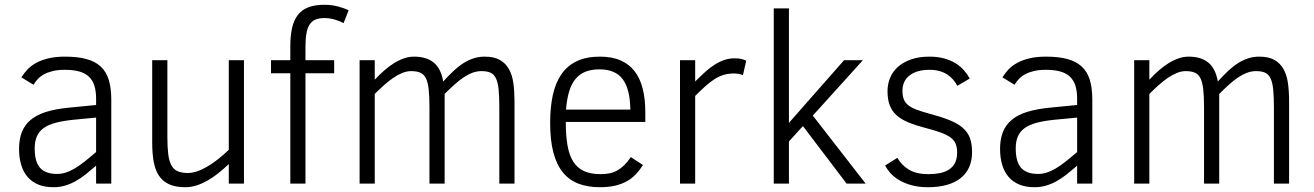

<svg xmlns="http://www.w3.org/2000/svg" viewBox="-20 -762 5456 797"><path d="M378.9 0V-74.2Q356.9 -55.2 336.4 -38.8Q315.9 -22.5 294.7 -10.5Q273.4 1.5 250.7 8.3Q228 15.1 202.1 15.1Q166 15.1 139.2 4.2Q112.3 -6.8 94.5 -27.6Q76.7 -48.3 67.9 -77.9Q59.1 -107.4 59.1 -144Q59.1 -184.1 70.8 -213.9Q82.5 -243.7 107.4 -264.4Q132.3 -285.2 171.1 -297.4Q210 -309.6 264.2 -314.9L378.9 -326.2V-352.1Q378.9 -384.3 371.6 -407Q364.3 -429.7 348.4 -444.3Q332.5 -459 307.9 -465.6Q283.2 -472.2 249 -472.2Q220.2 -472.2 199 -467Q177.7 -461.9 162.4 -453.4Q147 -444.8 136.7 -433.6Q126.5 -422.4 119.1 -410.2L68.8 -440.9Q79.6 -458.5 94.5 -474.1Q109.4 -489.7 131.1 -501.5Q152.8 -513.2 181.9 -520Q210.9 -526.9 250 -526.9Q301.8 -526.9 338.1 -517.1Q374.5 -507.3 397.7 -486.1Q420.9 -464.8 431.4 -430.9Q441.9 -397 441.9 -348.1V0ZM378.9 -273.9 287.1 -265.1Q243.2 -260.7 212.2 -252.7Q181.2 -244.6 161.6 -230.7Q142.1 -216.8 133.1 -196Q124 -175.3 124 -146Q124 -90.3 146.5 -65.2Q168.9 -40 216.8 -40Q234.9 -40 252.2 -45.4Q269.5 -50.8 288.6 -61.8Q307.6 -72.8 329.6 -90.1Q351.6 -107.4 378.9 -130.9Z M929.7 0V-81.1Q908.2 -60.5 886 -42.7Q863.8 -24.9 841.1 -12.2Q818.4 0.5 795.7 7.8Q772.9 15.1 750 15.1Q708.5 15.1 681.9 2.9Q655.3 -9.3 639.6 -33Q624 -56.6 617.9 -91.1Q611.8 -125.5 611.8 -169.9V-512.2H674.8V-192.9Q674.8 -149.9 678.5 -121.3Q682.1 -92.8 691.7 -75.4Q701.2 -58.1 717.8 -51Q734.4 -43.9 759.8 -43.9Q794.4 -43.9 838.4 -69.3Q882.3 -94.7 929.7 -140.1V-512.2H992.7V0Z M1406.2 -666Q1399.4 -669.9 1389.9 -673.8Q1380.4 -677.7 1369.9 -680.7Q1359.4 -683.6 1348.4 -685.3Q1337.4 -687 1327.1 -687Q1304.7 -687 1289.6 -680.7Q1274.4 -674.3 1265.1 -660.2Q1255.9 -646 1252 -623Q1248 -600.1 1248 -566.9V-512.2H1367.2V-458H1248V0H1185.1V-458H1105V-512.2H1185.1V-568.8Q1185.1 -613.3 1192.4 -646Q1199.7 -678.7 1216.6 -700.2Q1233.4 -721.7 1260.5 -731.9Q1287.6 -742.2 1327.1 -742.2Q1356.4 -742.2 1383.1 -735.1Q1409.7 -728 1427.2 -719.2Z M2052.7 0V-314.9Q2052.7 -360.8 2049.8 -390.4Q2046.9 -419.9 2038.6 -437Q2030.3 -454.1 2015.9 -460.4Q2001.5 -466.8 1979 -466.8Q1959.5 -466.8 1941.2 -460Q1922.9 -453.1 1904.3 -440.7Q1885.7 -428.2 1866.5 -410.9Q1847.2 -393.6 1825.7 -372.1V0H1762.7V-317.9Q1762.7 -363.3 1759.3 -392.3Q1755.9 -421.4 1747.6 -437.7Q1739.3 -454.1 1724.4 -460.4Q1709.5 -466.8 1687 -466.8Q1668.5 -466.8 1649.4 -459Q1630.4 -451.2 1611.3 -438Q1592.3 -424.8 1573.2 -407.7Q1554.2 -390.6 1535.6 -372.1V0H1472.7V-512.2H1535.6V-431.2Q1554.7 -451.7 1574.7 -469.2Q1594.7 -486.8 1615 -499.5Q1635.3 -512.2 1656.2 -519.5Q1677.2 -526.9 1698.7 -526.9Q1750.5 -526.9 1780.5 -502.2Q1810.5 -477.5 1819.8 -423.8Q1841.3 -447.3 1861.3 -466.3Q1881.3 -485.4 1902.1 -498.8Q1922.9 -512.2 1944.8 -519.5Q1966.8 -526.9 1991.7 -526.9Q2030.8 -526.9 2054.9 -513.2Q2079.1 -499.5 2092.8 -474.9Q2106.4 -450.2 2111.1 -416.3Q2115.7 -382.3 2115.7 -341.8V0Z M2328.6 -255.9Q2328.6 -199.7 2335.7 -158.7Q2342.8 -117.7 2359.6 -91.1Q2376.5 -64.5 2404.3 -51.8Q2432.1 -39.1 2473.6 -39.1Q2494.1 -39.1 2511.2 -42.7Q2528.3 -46.4 2543.2 -54.9Q2558.1 -63.5 2571.8 -76.9Q2585.4 -90.3 2598.6 -109.9L2648.9 -77.1Q2635.3 -55.2 2618.9 -38.1Q2602.5 -21 2581.3 -9.3Q2560.1 2.4 2533 8.8Q2505.9 15.1 2470.7 15.1Q2419.9 15.1 2381.3 0.5Q2342.8 -14.2 2316.7 -46.1Q2290.5 -78.1 2277.1 -128.9Q2263.7 -179.7 2263.7 -252Q2263.7 -316.9 2274.9 -367.9Q2286.1 -418.9 2310.8 -454.3Q2335.4 -489.7 2374.8 -508.3Q2414.1 -526.9 2470.7 -526.9Q2520.5 -526.9 2556.2 -511.2Q2591.8 -495.6 2614.5 -466.1Q2637.2 -436.5 2647.9 -393.8Q2658.7 -351.1 2658.7 -296.9V-255.9ZM2596.7 -307.1Q2595.2 -393.6 2564.5 -433.8Q2533.7 -474.1 2468.8 -474.1Q2435.1 -474.1 2410.4 -464.4Q2385.7 -454.6 2368.9 -434.1Q2352.1 -413.6 2342.5 -382.1Q2333 -350.6 2329.6 -307.1Z M3064 -450.2Q3046.9 -457 3026.9 -457Q3003.4 -457 2984.1 -451.2Q2964.8 -445.3 2946.3 -433.6Q2927.7 -421.9 2908.4 -404.5Q2889.2 -387.2 2865.7 -363.8V0H2802.7V-512.2H2865.7V-423.8Q2887.7 -445.8 2907.5 -463.6Q2927.2 -481.4 2947 -493.9Q2966.8 -506.3 2987.1 -513.2Q3007.3 -520 3029.8 -520Q3043.9 -520 3055.7 -517.6Q3067.4 -515.1 3077.6 -509.8Z M3494.1 0 3313 -238.8 3254.9 -174.8V0H3191.9V-727.1H3254.9V-252L3483.9 -512.2H3562L3354 -282.2L3573.2 0Z M4015.1 -130.9Q4015.1 -94.7 4002.7 -67.4Q3990.2 -40 3966.6 -21.7Q3942.9 -3.4 3908.9 5.9Q3875 15.1 3832 15.1Q3792.5 15.1 3762.7 6.6Q3732.9 -2 3711.2 -15.1Q3689.5 -28.3 3675.5 -44.2Q3661.6 -60.1 3654.3 -75.2L3705.1 -106.9Q3722.2 -76.2 3753.2 -57.6Q3784.2 -39.1 3833 -39.1Q3858.4 -39.1 3880.4 -43.2Q3902.3 -47.4 3918.5 -57.6Q3934.6 -67.9 3943.8 -85.2Q3953.1 -102.5 3953.1 -128.9Q3953.1 -149.4 3947.3 -164.3Q3941.4 -179.2 3926.5 -190.7Q3911.6 -202.1 3886.2 -211.4Q3860.8 -220.7 3821.3 -231Q3780.3 -241.7 3750.7 -253.9Q3721.2 -266.1 3701.9 -283.4Q3682.6 -300.8 3673.3 -325Q3664.1 -349.1 3664.1 -383.8Q3664.1 -412.1 3674.6 -438.2Q3685.1 -464.4 3706.8 -483.9Q3728.5 -503.4 3761.2 -515.1Q3793.9 -526.9 3838.4 -526.9Q3872.1 -526.9 3898.7 -519.5Q3925.3 -512.2 3945.8 -499.8Q3966.3 -487.3 3981 -470.7Q3995.6 -454.1 4005.4 -436L3954.1 -405.8Q3946.8 -419.4 3936.3 -431.6Q3925.8 -443.8 3911.9 -452.9Q3897.9 -461.9 3879.9 -467Q3861.8 -472.2 3838.4 -472.2Q3786.1 -472.2 3756.1 -449.2Q3726.1 -426.3 3726.1 -384.8Q3726.1 -364.7 3731.4 -350.6Q3736.8 -336.4 3749.5 -325.9Q3762.2 -315.4 3783.9 -307.1Q3805.7 -298.8 3838.4 -290Q3887.7 -276.9 3921.6 -263.2Q3955.6 -249.5 3976.3 -231.4Q3997.1 -213.4 4006.1 -189.2Q4015.1 -165 4015.1 -130.9Z M4451.2 0V-74.2Q4429.2 -55.2 4408.7 -38.8Q4388.2 -22.5 4366.9 -10.5Q4345.7 1.5 4323 8.3Q4300.3 15.1 4274.4 15.1Q4238.3 15.1 4211.4 4.2Q4184.6 -6.8 4166.7 -27.6Q4148.9 -48.3 4140.1 -77.9Q4131.3 -107.4 4131.3 -144Q4131.3 -184.1 4143.1 -213.9Q4154.8 -243.7 4179.7 -264.4Q4204.6 -285.2 4243.4 -297.4Q4282.2 -309.6 4336.4 -314.9L4451.2 -326.2V-352.1Q4451.2 -384.3 4443.8 -407Q4436.5 -429.7 4420.7 -444.3Q4404.8 -459 4380.1 -465.6Q4355.5 -472.2 4321.3 -472.2Q4292.5 -472.2 4271.2 -467Q4250 -461.9 4234.6 -453.4Q4219.2 -444.8 4209 -433.6Q4198.7 -422.4 4191.4 -410.2L4141.1 -440.9Q4151.9 -458.5 4166.7 -474.1Q4181.6 -489.7 4203.4 -501.5Q4225.1 -513.2 4254.2 -520Q4283.2 -526.9 4322.3 -526.9Q4374 -526.9 4410.4 -517.1Q4446.8 -507.3 4470 -486.1Q4493.2 -464.8 4503.7 -430.9Q4514.2 -397 4514.2 -348.1V0ZM4451.2 -273.9 4359.4 -265.1Q4315.4 -260.7 4284.4 -252.7Q4253.4 -244.6 4233.9 -230.7Q4214.4 -216.8 4205.3 -196Q4196.3 -175.3 4196.3 -146Q4196.3 -90.3 4218.8 -65.2Q4241.2 -40 4289.1 -40Q4307.1 -40 4324.5 -45.4Q4341.8 -50.8 4360.8 -61.8Q4379.9 -72.8 4401.9 -90.1Q4423.8 -107.4 4451.2 -130.9Z M5268.1 0V-314.9Q5268.1 -360.8 5265.1 -390.4Q5262.2 -419.9 5253.9 -437Q5245.6 -454.1 5231.2 -460.4Q5216.8 -466.8 5194.3 -466.8Q5174.8 -466.8 5156.5 -460Q5138.2 -453.1 5119.6 -440.7Q5101.1 -428.2 5081.8 -410.9Q5062.5 -393.6 5041 -372.1V0H4978V-317.9Q4978 -363.3 4974.6 -392.3Q4971.2 -421.4 4962.9 -437.7Q4954.6 -454.1 4939.7 -460.4Q4924.8 -466.8 4902.3 -466.8Q4883.8 -466.8 4864.7 -459Q4845.7 -451.2 4826.7 -438Q4807.6 -424.8 4788.6 -407.7Q4769.5 -390.6 4751 -372.1V0H4688V-512.2H4751V-431.2Q4770 -451.7 4790 -469.2Q4810.1 -486.8 4830.3 -499.5Q4850.6 -512.2 4871.6 -519.5Q4892.6 -526.9 4914.1 -526.9Q4965.8 -526.9 4995.8 -502.2Q5025.9 -477.5 5035.2 -423.8Q5056.6 -447.3 5076.7 -466.3Q5096.7 -485.4 5117.4 -498.8Q5138.2 -512.2 5160.2 -519.5Q5182.1 -526.9 5207 -526.9Q5246.1 -526.9 5270.3 -513.2Q5294.4 -499.5 5308.1 -474.9Q5321.8 -450.2 5326.4 -416.3Q5331.1 -382.3 5331.1 -341.8V0Z"/></svg>

Font: Clear Sans Light
Style: Regular
Weight: 300
Foundry: Intel Corporation
Version: Version 1.00